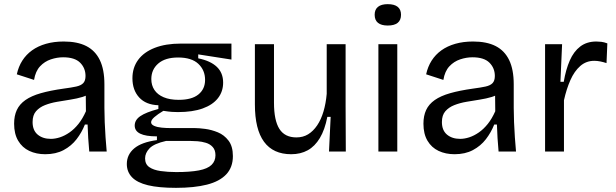

<svg xmlns="http://www.w3.org/2000/svg" viewBox="-20 -730 2966 925"><path d="M198 13Q155 13 121 -3Q87 -19 67.5 -52Q48 -85 48 -134Q48 -172 61 -200Q74 -228 102.5 -248Q131 -268 176.5 -281Q222 -294 286 -303Q324 -308 347 -313Q370 -318 381 -329.5Q392 -341 392 -364Q392 -402 366 -428Q340 -454 284 -454Q255 -454 225 -444Q195 -434 173 -410.5Q151 -387 144 -345L61 -372Q69 -409 87.5 -438Q106 -467 134.5 -487.5Q163 -508 201.5 -519Q240 -530 287 -530Q353 -530 396 -508Q439 -486 461 -440.5Q483 -395 483 -324V-210Q483 -178 484.5 -141.5Q486 -105 488.5 -68.5Q491 -32 494 0H410Q407 -32 405 -64.5Q403 -97 402 -130H389Q374 -92 349 -59.5Q324 -27 286.5 -7Q249 13 198 13ZM225 -61Q246 -61 269 -68.5Q292 -76 315 -92Q338 -108 358 -133Q378 -158 394 -194L393 -292L420 -287Q404 -271 377.5 -263Q351 -255 319 -250Q287 -245 255 -239.5Q223 -234 196.5 -223.5Q170 -213 153.5 -194Q137 -175 137 -142Q137 -102 161.5 -81.5Q186 -61 225 -61Z M828 175Q745 175 693 162.5Q641 150 616 124Q591 98 591 60Q591 15 626.5 -15Q662 -45 736 -55V-73Q682 -73 655.5 -86Q629 -99 629 -125Q629 -152 656 -170.5Q683 -189 743 -205V-223Q683 -225 650.5 -260.5Q618 -296 618 -353Q618 -404 645.5 -441.5Q673 -479 725.5 -499.5Q778 -520 851 -520H1095V-443L935 -468V-449Q994 -437 1024.5 -408Q1055 -379 1055 -332Q1055 -289 1030 -257Q1005 -225 956.5 -207.5Q908 -190 837 -190Q823 -190 808 -191Q793 -192 767 -196Q740 -180 724 -166Q708 -152 708 -141Q708 -130 723 -123.5Q738 -117 759.5 -115Q781 -113 800 -113H918Q938 -113 968.5 -109Q999 -105 1029.5 -92.5Q1060 -80 1081 -52.5Q1102 -25 1102 22Q1102 76 1070 110Q1038 144 977 159.5Q916 175 828 175ZM829 99Q896 99 938 91Q980 83 999 64.5Q1018 46 1018 18Q1018 -7 1005 -21.5Q992 -36 972 -42Q952 -48 932 -49.5Q912 -51 897 -51H780Q722 -38 700.5 -15.5Q679 7 679 33Q679 61 699 75Q719 89 753.5 94Q788 99 829 99ZM841 -249Q904 -249 936 -275Q968 -301 968 -345Q968 -392 935.5 -422.5Q903 -453 838 -453Q776 -453 742.5 -424Q709 -395 709 -349Q709 -319 724 -296.5Q739 -274 768.5 -261.5Q798 -249 841 -249Z M1383 13Q1296 13 1252 -47Q1208 -107 1208 -227V-517H1300V-235Q1300 -150 1326 -109Q1352 -68 1408 -68Q1440 -68 1464.5 -83Q1489 -98 1508 -126Q1527 -154 1538.5 -193Q1550 -232 1554 -278V-517H1645V-217L1646 0H1565L1573 -167H1557Q1545 -105 1521 -65Q1497 -25 1462.5 -6Q1428 13 1383 13Z M1803 0V-517H1894V0ZM1848 -607Q1817 -607 1801 -620Q1785 -633 1785 -659Q1785 -684 1801 -697Q1817 -710 1848 -710Q1880 -710 1896 -697Q1912 -684 1912 -659Q1912 -633 1896 -620Q1880 -607 1848 -607Z M2170 13Q2127 13 2093 -3Q2059 -19 2039.5 -52Q2020 -85 2020 -134Q2020 -172 2033 -200Q2046 -228 2074.5 -248Q2103 -268 2148.5 -281Q2194 -294 2258 -303Q2296 -308 2319 -313Q2342 -318 2353 -329.5Q2364 -341 2364 -364Q2364 -402 2338 -428Q2312 -454 2256 -454Q2227 -454 2197 -444Q2167 -434 2145 -410.5Q2123 -387 2116 -345L2033 -372Q2041 -409 2059.5 -438Q2078 -467 2106.5 -487.5Q2135 -508 2173.5 -519Q2212 -530 2259 -530Q2325 -530 2368 -508Q2411 -486 2433 -440.5Q2455 -395 2455 -324V-210Q2455 -178 2456.5 -141.5Q2458 -105 2460.5 -68.5Q2463 -32 2466 0H2382Q2379 -32 2377 -64.5Q2375 -97 2374 -130H2361Q2346 -92 2321 -59.5Q2296 -27 2258.5 -7Q2221 13 2170 13ZM2197 -61Q2218 -61 2241 -68.5Q2264 -76 2287 -92Q2310 -108 2330 -133Q2350 -158 2366 -194L2365 -292L2392 -287Q2376 -271 2349.5 -263Q2323 -255 2291 -250Q2259 -245 2227 -239.5Q2195 -234 2168.5 -223.5Q2142 -213 2125.5 -194Q2109 -175 2109 -142Q2109 -102 2133.5 -81.5Q2158 -61 2197 -61Z M2606 0V-279V-517H2688L2680 -336H2696Q2706 -395 2725 -438.5Q2744 -482 2775.5 -506Q2807 -530 2853 -530Q2864 -530 2877 -528.5Q2890 -527 2906 -521L2902 -426Q2887 -431 2872 -434Q2857 -437 2843 -437Q2804 -437 2775.5 -412Q2747 -387 2728 -344Q2709 -301 2697 -247V0Z"/></svg>

Font: Bricolage Grotesque 16pt
Style: Regular
Weight: 400
Version: Version 1.001;gftools[0.9.33.dev8+g029e19f]